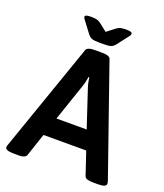

<svg xmlns="http://www.w3.org/2000/svg" viewBox="-156 -975 926 1081"><g transform="rotate(20 306.5 -434.5)"><path d="M293 -750Q263 -750 249.5 -755Q236 -760 223 -777L177 -838Q166 -851 166 -858Q166 -865 174 -868Q182 -871 203 -871Q222 -871 235 -868Q248 -865 260 -856L307 -819L355 -856Q367 -865 379.5 -868Q392 -871 411 -871Q432 -871 440 -868Q448 -865 448 -858Q448 -854 446 -849.5Q444 -845 437 -837L391 -777Q378 -760 364.5 -755Q351 -750 321 -750ZM59 2Q4 2 4 -18Q4 -22 5 -26Q6 -30 8 -35L234 -683Q241 -702 285 -702H329Q374 -702 380 -683L606 -35Q609 -25 609 -18Q609 2 561 2H530Q510 2 496.5 -2Q483 -6 479 -17L433 -154H177L131 -17Q127 -7 115.5 -2.5Q104 2 87 2ZM214 -266H395L322 -486Q317 -501 313.5 -517Q310 -533 308 -548H304Q301 -533 298 -517Q295 -501 289 -486Z"/></g></svg>

Font: Asap SemiBold
Style: Regular
Weight: 600
Designer: Pablo Cosgaya
Foundry: Omnibus-Type
Version: Version 3.001; ttfautohint (v1.8.3)